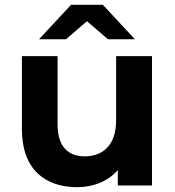

<svg xmlns="http://www.w3.org/2000/svg" viewBox="-20 -770 725 797"><path d="M301 7C367 7 428 -17 469 -64V0H611V-537H462V-270C462 -169 408 -121 332 -121C261 -121 219 -163 219 -255V-537H71V-233C71 -68 166 7 301 7ZM341 -682 428 -607H540L407 -750H275L142 -607H254Z"/></svg>

Font: Montserrat-Alt1
Style: Bold
Weight: 700
Designer: Differentunic
Foundry: Differentunic
Version: Version 7.222